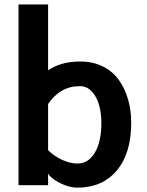

<svg xmlns="http://www.w3.org/2000/svg" viewBox="-20 -840 669 871"><path d="M344.2 -561Q401.9 -561 447 -538.3Q492.2 -515.6 519.8 -476.3Q547.4 -437 561.3 -387.9Q575.2 -338.9 575.2 -283.2Q575.2 -144.5 510 -66.7Q444.8 11.2 331.1 11.2Q300.8 11.2 269.3 -2Q237.8 -15.1 219.5 -29.8Q201.2 -44.4 198.2 -53.2V0H64V-819.8H198.2V-521Q256.3 -561 344.2 -561ZM344.2 -449.2Q253.9 -450.2 198.2 -368.2V-158.2Q228 -129.9 263.9 -114Q299.8 -98.1 331.1 -98.1Q380.9 -98.1 410.4 -147.7Q439.9 -197.3 439.9 -283.2Q439.9 -327.1 429.4 -364Q418.9 -400.9 396.7 -424.8Q374.5 -448.7 344.2 -449.2Z"/></svg>

Font: Junction Bold
Style: Bold
Weight: 700
Designer: Caroline Hadilaksono
Foundry: Caroline Hadilaksono
Version: Version 001.001